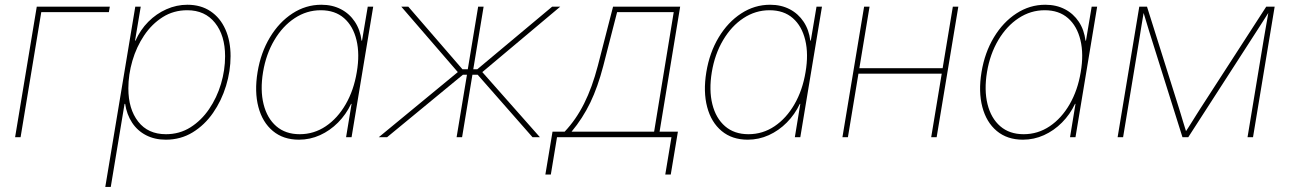

<svg xmlns="http://www.w3.org/2000/svg" viewBox="-20 -563 5293 788"><path d="M430.7 -535.6 426.8 -513.2H149.4L64.5 0H42L130.9 -535.6Z M412.1 204.1 535.2 -535.6H557.6L534.2 -396H536.1Q555.7 -440.4 588.6 -473.6Q621.6 -506.8 663.1 -525.1Q704.6 -543.5 749 -543.5Q804.2 -543.5 844 -516.8Q883.8 -490.2 905 -442.6Q926.3 -395 926.3 -332.5Q926.3 -271.5 907.7 -210.7Q889.2 -149.9 854.5 -99.9Q819.8 -49.8 770.8 -19.8Q721.7 10.3 660.6 10.3Q614.7 10.3 579.3 -8.1Q543.9 -26.4 522 -59.8Q500 -93.3 493.7 -136.7H491.2L434.6 204.1ZM661.1 -12.2Q716.8 -12.2 761.5 -40.3Q806.2 -68.4 838.1 -115.2Q870.1 -162.1 887 -218.8Q903.8 -275.4 903.8 -332Q903.8 -417.5 862.5 -469.2Q821.3 -521 748.5 -521Q692.4 -521 647.7 -492.7Q603 -464.4 571.5 -417.5Q540 -370.6 523.4 -313.7Q506.8 -256.8 506.8 -200.2Q506.8 -115.7 547.1 -64Q587.4 -12.2 661.1 -12.2Z M1207 10.3Q1142.6 10.3 1099.9 -25.4Q1057.1 -61 1040.5 -123.8Q1023.9 -186.5 1037.1 -267.1Q1050.3 -347.2 1087.9 -409.7Q1125.5 -472.2 1180.2 -507.8Q1234.9 -543.5 1298.8 -543.5Q1344.2 -543.5 1379.4 -525.1Q1414.6 -506.8 1436.5 -473.6Q1458.5 -440.4 1463.9 -396H1465.8L1489.3 -535.6H1511.7L1422.9 0H1400.4L1422.9 -136.7H1420.9Q1400.4 -93.3 1367.4 -60.1Q1334.5 -26.9 1293.5 -8.3Q1252.4 10.3 1207 10.3ZM1210 -12.2Q1268.6 -12.2 1317.1 -44.9Q1365.7 -77.6 1398.9 -135.3Q1432.1 -192.9 1444.3 -267.1Q1457 -340.8 1443.1 -398.4Q1429.2 -456.1 1392.1 -488.5Q1355 -521 1296.4 -521Q1238.8 -521 1189.5 -488.5Q1140.1 -456.1 1106 -398.4Q1071.8 -340.8 1059.6 -267.1Q1047.4 -192.9 1061.8 -135.3Q1076.2 -77.6 1114 -44.9Q1151.9 -12.2 1210 -12.2Z M1534.7 0 1858.9 -267.1 1627 -535.6H1655.8L1877.9 -278.8H1899.9L1942.4 -535.6H1964.8L1922.4 -278.8H1939L2246.1 -535.6H2279.3L1959.5 -267.1L2195.8 0H2165.5L1940.4 -256.3H1918.9L1876.5 0H1854L1896.5 -256.3H1879.9L1568.8 0Z M2218.3 153.3 2247.6 -22.5H2297.4Q2320.8 -47.4 2340.6 -75.9Q2360.4 -104.5 2377.2 -137.9Q2394 -171.4 2408 -210Q2421.9 -248.5 2433.6 -293L2496.1 -535.6H2771.5L2687 -22.5H2762.2L2732.9 153.3H2710.4L2735.8 0H2266.1L2240.7 153.3ZM2325.7 -22.5H2664.6L2745.1 -513.2H2512.7L2456.1 -293Q2433.6 -206.1 2402.6 -141.8Q2371.6 -77.6 2325.7 -22.5Z M3048.8 10.3Q2984.4 10.3 2941.7 -25.4Q2898.9 -61 2882.3 -123.8Q2865.7 -186.5 2878.9 -267.1Q2892.1 -347.2 2929.7 -409.7Q2967.3 -472.2 3022 -507.8Q3076.7 -543.5 3140.6 -543.5Q3186 -543.5 3221.2 -525.1Q3256.3 -506.8 3278.3 -473.6Q3300.3 -440.4 3305.7 -396H3307.6L3331.1 -535.6H3353.5L3264.6 0H3242.2L3264.6 -136.7H3262.7Q3242.2 -93.3 3209.2 -60.1Q3176.3 -26.9 3135.3 -8.3Q3094.2 10.3 3048.8 10.3ZM3051.8 -12.2Q3110.4 -12.2 3158.9 -44.9Q3207.5 -77.6 3240.7 -135.3Q3273.9 -192.9 3286.1 -267.1Q3298.8 -340.8 3284.9 -398.4Q3271 -456.1 3233.9 -488.5Q3196.8 -521 3138.2 -521Q3080.6 -521 3031.2 -488.5Q2981.9 -456.1 2947.8 -398.4Q2913.6 -340.8 2901.4 -267.1Q2889.2 -192.9 2903.6 -135.3Q2918 -77.6 2955.8 -44.9Q2993.7 -12.2 3051.8 -12.2Z M3859.9 -283.2 3856 -260.7H3495.6L3499.5 -283.2ZM3548.8 -535.6 3460 0H3437.5L3526.4 -535.6ZM3913.1 -535.6 3824.2 0H3801.8L3890.6 -535.6Z M4178.2 10.3Q4113.8 10.3 4071 -25.4Q4028.3 -61 4011.7 -123.8Q3995.1 -186.5 4008.3 -267.1Q4021.5 -347.2 4059.1 -409.7Q4096.7 -472.2 4151.4 -507.8Q4206.1 -543.5 4270 -543.5Q4315.4 -543.5 4350.6 -525.1Q4385.7 -506.8 4407.7 -473.6Q4429.7 -440.4 4435.1 -396H4437L4460.4 -535.6H4482.9L4394 0H4371.6L4394 -136.7H4392.1Q4371.6 -93.3 4338.6 -60.1Q4305.7 -26.9 4264.6 -8.3Q4223.6 10.3 4178.2 10.3ZM4181.2 -12.2Q4239.7 -12.2 4288.3 -44.9Q4336.9 -77.6 4370.1 -135.3Q4403.3 -192.9 4415.5 -267.1Q4428.2 -340.8 4414.3 -398.4Q4400.4 -456.1 4363.3 -488.5Q4326.2 -521 4267.6 -521Q4210 -521 4160.6 -488.5Q4111.3 -456.1 4077.1 -398.4Q4043 -340.8 4030.8 -267.1Q4018.6 -192.9 4033 -135.3Q4047.4 -77.6 4085.2 -44.9Q4123 -12.2 4181.2 -12.2Z M4566.9 0 4655.8 -535.6H4687.5L4819.3 -117.2Q4823.2 -105 4826.9 -92.3Q4830.6 -79.6 4834.5 -66.9Q4838.4 -54.2 4842.3 -41.7Q4846.2 -29.3 4850.1 -16.6H4842.3Q4850.6 -29.3 4858.6 -41.7Q4866.7 -54.2 4874.5 -66.9Q4882.3 -79.6 4890.4 -92.3Q4898.4 -105 4906.2 -117.2L5176.8 -535.6H5211.4L5122.6 0H5100.1L5165.5 -395Q5168 -410.2 5170.7 -425.5Q5173.3 -440.9 5176 -456.1Q5178.7 -471.2 5181.4 -486.6Q5184.1 -502 5186.5 -517.1H5189.9Q5177.2 -497.1 5164.3 -476.8Q5151.4 -456.5 5138.4 -436.5Q5125.5 -416.5 5112.3 -396L4856.9 0H4833L4708.5 -396Q4702.1 -416.5 4695.8 -436.5Q4689.5 -456.5 4683.6 -476.8Q4677.7 -497.1 4671.4 -517.1H4674.8Q4672.4 -502 4669.7 -486.6Q4667 -471.2 4664.6 -456.1Q4662.1 -440.9 4659.7 -425.5Q4657.2 -410.2 4654.8 -395L4589.4 0Z"/></svg>

Font: Inter 20pt Thin
Style: Italic
Weight: 250
Italic angle: -9.3988°
Version: Version 4.001;git-66647c0bb